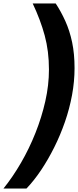

<svg xmlns="http://www.w3.org/2000/svg" viewBox="-38 -880 451 1110"><path d="M-18 210Q36 143 83.5 61Q131 -21 167 -111.5Q203 -202 224 -295Q245 -388 245 -478Q245 -584 220.5 -674.5Q196 -765 151 -860H284Q315 -813 340 -757.5Q365 -702 379 -635.5Q393 -569 393 -486Q393 -409 378.5 -330.5Q364 -252 337.5 -175.5Q311 -99 275.5 -28Q240 43 199.5 103.5Q159 164 115 210Z"/></svg>

Font: Exo Thin
Style: Bold Italic
Weight: 700
Italic angle: -9°
Version: Version 2.000